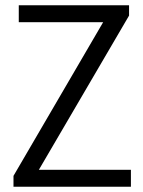

<svg xmlns="http://www.w3.org/2000/svg" viewBox="-20 -706 542 726"><path d="M31 0V-41L370 -622H51V-686H468V-647L127 -64H475V0Z"/></svg>

Font: Archivo Condensed Light
Style: Regular
Weight: 300
Width: 3
Designer: Hector Gatti
Foundry: Omnibus-Type
Version: Version 2.001